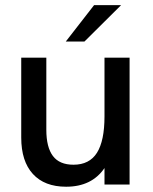

<svg xmlns="http://www.w3.org/2000/svg" viewBox="-20 -717 593 746"><path d="M237 8.5Q153 8.5 107.8 -41Q62.5 -90.5 62.5 -182.5V-493H160V-212.5Q160 -145 185.5 -111Q211 -77 265.5 -77Q327.5 -77 356.8 -123.5Q386 -170 386 -264.5V-493H483.5V0H386V-64Q336.5 8.5 237 8.5ZM235.5 -555.5 345.5 -697H450.5L308 -555.5Z"/></svg>

Font: HK Grotesk Medium
Style: Regular
Weight: 500
Designer: Alfredo Marco Pradil
Foundry: Hanken Design Co.
Version: Version 3.001;FEAKit 1.0